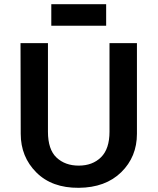

<svg xmlns="http://www.w3.org/2000/svg" viewBox="-20 -886 753 917"><path d="M225 -866H487V-763H225ZM209 -680V-257Q209 -172 250 -133.5Q291 -95 356 -95Q422 -95 462.5 -135Q503 -175 503 -257V-680H634V-247Q634 -137 559 -63.5Q484 10 356 11Q228 12 153.5 -62.5Q79 -137 79 -247L78 -680Z"/></svg>

Font: Palanquin
Style: Bold
Weight: 700
Designer: Pria Ravichandran
Version: Version 1.0.4